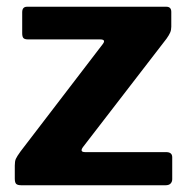

<svg xmlns="http://www.w3.org/2000/svg" viewBox="-20 -550 559 570"><path d="M44.1 0Q32.3 0 28.1 -4Q23.9 -8 23.9 -19.8V-58.5Q23.9 -71.3 27 -78.3Q30 -85.3 41.1 -100.6L285.2 -419.3Q295.5 -433 277.2 -433H63.6Q53.2 -433 49.5 -437Q45.9 -441 45.9 -451.4V-513.7Q45.9 -530 60.4 -530H473.6Q488.5 -530 488.5 -514.7V-470.5Q488.5 -460.9 485.2 -453.4Q482 -445.9 474.4 -435.2L226.8 -114Q215.1 -98.4 233.1 -98.4H473.1Q491.3 -98.4 491.3 -83.2V-18Q491.3 -10.4 486.5 -5.2Q481.8 0 471.1 0H44.1Z"/></svg>

Font: Libre Franklin Thin
Style: Regular
Weight: 100
Designer: Pablo Impallari, Rodrigo Fuenzalida, Nhung Nguyen
Foundry: Impallari Type
Version: Version 3.000